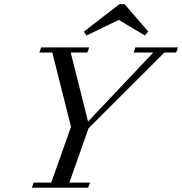

<svg xmlns="http://www.w3.org/2000/svg" viewBox="-20 -887 861 907"><path d="M680.2 -737.8 664.1 -719.7 541 -793 388.2 -719.2 376.5 -737.8 543.9 -867.2H568.8ZM130.4 0 139.2 -24.4H222.2L315.4 -288.1L227.1 -638.7H166L174.8 -663.1H401.4L392.6 -638.7H314L396 -313L704.1 -638.7H610.8L619.6 -663.1H820.8L812 -638.7H756.3L398.4 -281.2L307.6 -24.4H405.3L396.5 0Z"/></svg>

Font: Elstob 18pt
Style: Italic
Weight: 400
Italic angle: -20°
Designer: Peter S. Baker
Version: Version 1.015